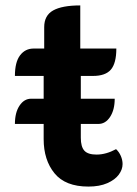

<svg xmlns="http://www.w3.org/2000/svg" viewBox="-20 -679 507 708"><path d="M432 -74Q432 -54 418 -35Q404 -16 375.5 -3.5Q347 9 306 9Q221 9 181 -40Q141 -89 141 -166V-222H35Q35 -264 52 -289.5Q69 -315 95 -315H141V-399H35Q35 -450 54 -475Q73 -500 104 -500H143V-579Q143 -622 176 -640.5Q209 -659 276 -659V-500H409Q409 -446 389 -422.5Q369 -399 323 -399H278V-315H403Q403 -274 386 -248Q369 -222 343 -222H278V-171Q278 -138 291 -123.5Q304 -109 336 -109Q371 -109 408 -129Q419 -119 425.5 -104Q432 -89 432 -74Z"/></svg>

Font: K2D ExtraBold
Style: Regular
Weight: 800
Designer: Katatrad Aksorn Co.,Ltd.
Foundry: Cadson Demak Co.,Ltd.
Version: Version 1.000; ttfautohint (v1.6)